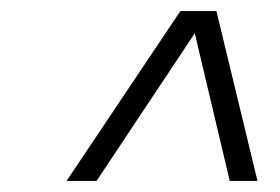

<svg xmlns="http://www.w3.org/2000/svg" viewBox="-20 -769 505 346"><path d="M305 -749 100 -443H154L331 -709L394 -443H444L370 -749Z"/></svg>

Font: Saira UNSAM Light Italic
Style: Regular
Weight: 300
Italic angle: -12°
Designer: Hector Gatti with collaboration of the Omnibus-Type team
Foundry: Omnibus-Type
Version: Version 0.072;PS 000.072;hotconv 1.0.88;makeotf.lib2.5.64775